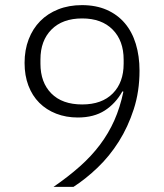

<svg xmlns="http://www.w3.org/2000/svg" viewBox="-20 -730 640 750"><path d="M525 -454Q525 -373 502.5 -303.5Q480 -234 444 -177Q408 -120 361.5 -75.5Q315 -31 267 0H189Q247 -40 292 -80Q337 -120 370.5 -164.5Q404 -209 426.5 -259.5Q449 -310 462 -372L458 -373Q432 -326 389.5 -298.5Q347 -271 284 -271Q238 -271 199.5 -286Q161 -301 133.5 -328.5Q106 -356 91 -395.5Q76 -435 76 -484Q76 -535 92 -576.5Q108 -618 137 -647.5Q166 -677 207.5 -693.5Q249 -710 300 -710Q355 -710 397 -691.5Q439 -673 467.5 -639.5Q496 -606 510.5 -558.5Q525 -511 525 -454ZM301 -322Q378 -322 420.5 -365Q463 -408 463 -481V-497Q463 -571 420 -614.5Q377 -658 301 -658Q224 -658 181 -614.5Q138 -571 138 -498V-481Q138 -408 180.5 -365Q223 -322 301 -322Z"/></svg>

Font: IBM Plex Sans Devanagari Light
Style: Regular
Weight: 300
Designer: Mike Abbink, Paul van der Laan, Pieter van Rosmalen, Erin McLaughlin
Foundry: Bold Monday
Version: Version 1.1